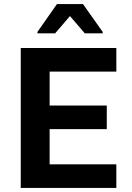

<svg xmlns="http://www.w3.org/2000/svg" viewBox="-20 -924 647 944"><path d="M82 0V-688H552V-572H224V-405H505V-289H224V-116H552V0ZM164 -760V-767L260 -904H388L485 -767V-760H397L324 -845L251 -760Z"/></svg>

Font: Saira Thin SemiBold
Style: Regular
Weight: 600
Version: Version 1.101